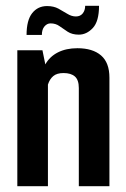

<svg xmlns="http://www.w3.org/2000/svg" viewBox="-20 -645 435 665"><path d="M40 -471H127L137 -422Q152 -449 180.5 -463.5Q209 -478 248 -478Q301 -478 330 -453Q359 -428 359 -376V0H253V-340Q253 -368 239.5 -380Q226 -392 200 -392Q177 -392 164.5 -381.5Q152 -371 146 -352V0H40ZM72 -524Q72 -575 91.5 -599.5Q111 -624 143 -624Q166 -624 182.5 -615Q199 -606 213.5 -597Q228 -588 243 -588Q258 -588 266.5 -598.5Q275 -609 275 -625H323Q323 -571 301.5 -548Q280 -525 253 -525Q230 -525 214.5 -535Q199 -545 186 -554.5Q173 -564 155 -564Q143 -564 134 -553.5Q125 -543 125 -524Z"/></svg>

Font: Smooch Sans Thin
Style: Bold
Weight: 700
Version: Version 1.010